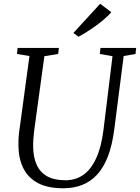

<svg xmlns="http://www.w3.org/2000/svg" viewBox="-20 -1000 750 1030"><path d="M643.5 -699.5 593 -306Q582 -221 558.8 -160.8Q535.5 -100.5 500.8 -63Q466 -25.5 420.5 -7.8Q375 10 319.5 10Q237.5 10 185 -17.2Q132.5 -44.5 106.5 -95Q80.5 -145.5 79 -214Q78.5 -232 79.2 -251Q80 -270 82.5 -290L138 -699.5L71 -710.5L74.5 -743H296L292 -710.5L218 -698.5L163 -296.5Q160 -272 158.8 -250.5Q157.5 -229 158 -209Q159 -156 176.8 -116.2Q194.5 -76.5 232.2 -54.8Q270 -33 332 -33Q385.5 -33 427 -62Q468.5 -91 496.2 -151.5Q524 -212 535.5 -306L583.5 -698.5L515.5 -710.5L519 -743H710.5L707 -710.5ZM401.5 -803 373.5 -823 517.5 -980 577 -934.5Q558.5 -912.5 527.8 -887.5Q497 -862.5 463.2 -840.2Q429.5 -818 401.5 -803Z"/></svg>

Font: Merriweather 60pt Light
Style: Italic
Weight: 300
Italic angle: -7.8°
Version: Version 2.101